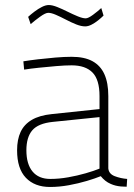

<svg xmlns="http://www.w3.org/2000/svg" viewBox="-20 -735 535 764"><path d="M179 9Q118 9 83 -27.5Q48 -64 48 -137Q48 -180 62 -210Q76 -240 106.5 -258Q137 -276 186 -281L376 -301V-353Q376 -418 348 -446.5Q320 -475 265 -475Q239 -475 204 -472Q169 -469 135 -465.5Q101 -462 76 -458L73 -491Q97 -495 131 -499Q165 -503 200.5 -506Q236 -509 265 -509Q316 -509 348 -491.5Q380 -474 395.5 -439.5Q411 -405 411 -353V-65Q413 -43 436.5 -34Q460 -25 486 -23L484 8Q473 8 461.5 7Q450 6 440 3.5Q430 1 421 -3Q409 -8 399 -16Q389 -24 381 -34Q359 -25 325.5 -15Q292 -5 254 2Q216 9 179 9ZM180 -23Q215 -23 251.5 -29.5Q288 -36 321 -45.5Q354 -55 376 -64V-269L190 -250Q132 -244 108.5 -216.5Q85 -189 85 -137Q85 -82 109.5 -52.5Q134 -23 180 -23ZM319 -630Q303 -630 283 -638Q263 -646 242 -657Q221 -668 202.5 -676Q184 -684 172 -684Q161 -684 139.5 -668.5Q118 -653 102 -639L92 -668Q103 -678 117.5 -689Q132 -700 147 -707.5Q162 -715 174 -715Q188 -715 208 -707Q228 -699 249 -688.5Q270 -678 289.5 -670Q309 -662 321 -662Q331 -662 350 -676Q369 -690 383 -703L392 -673Q383 -664 370.5 -654Q358 -644 344.5 -637Q331 -630 319 -630Z"/></svg>

Font: Cairo Play ExtraLight
Style: Regular
Weight: 250
Version: Version 3.119